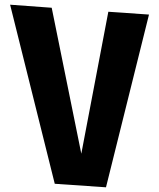

<svg xmlns="http://www.w3.org/2000/svg" viewBox="-20 -789 676 817"><path d="M431 8 213 -7 23 -769 200 -756 326 -135 441 -739 614 -727Z"/></svg>

Font: Xiangcui Wave Sans Xiangcui Wave Sans
Style: Regular
Weight: 800
Width: 3
Version: Version 0.920;March 28, 2024;FontCreator 14.0.0.2814 64-bit